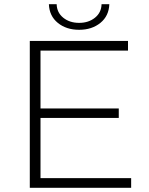

<svg xmlns="http://www.w3.org/2000/svg" viewBox="-20 -895 709 915"><path d="M605 -46V0H122V-700H590V-654H173V-378H546V-333H173V-46ZM213 -875H250Q251 -835 281.5 -810.5Q312 -786 357 -786Q402 -786 432.5 -810.5Q463 -835 464 -875H501Q499 -819 458.5 -786Q418 -753 357 -753Q296 -753 255.5 -786Q215 -819 213 -875Z"/></svg>

Font: Idrija Light
Style: Regular
Weight: 300
Designer: Julieta Ulanovsky
Foundry: Julieta Ulanovsky
Version: Version 7.200